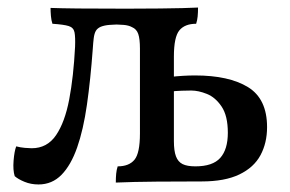

<svg xmlns="http://www.w3.org/2000/svg" viewBox="-20 -481 768 509"><path d="M82 8Q62 8 45 1Q28 -6 19 -14Q14 -30 16 -55Q18 -80 23 -93Q34 -90 46 -89Q58 -88 64 -88Q105 -88 128.5 -122.5Q152 -157 163.5 -217.5Q175 -278 179 -357Q180 -383 177.5 -395.5Q175 -408 162 -412Q149 -416 119 -418Q116 -427 115 -438.5Q114 -450 114 -460Q140 -459 187.5 -458.5Q235 -458 315 -458Q368 -458 404 -458.5Q440 -459 463.5 -459.5Q487 -460 505 -461Q505 -448 504 -437.5Q503 -427 500 -418Q470 -418 455.5 -400.5Q441 -383 441 -331V-107Q441 -81 446.5 -66.5Q452 -52 464 -46Q476 -40 498 -40Q544 -40 564 -62.5Q584 -85 584 -129Q584 -174 567.5 -198.5Q551 -223 528.5 -232Q506 -241 487 -241Q480 -241 462 -240.5Q444 -240 431 -238V-277Q448 -279 465 -280Q482 -281 497 -281Q587 -281 637.5 -250Q688 -219 688 -144Q688 -102 670.5 -69.5Q653 -37 614.5 -18.5Q576 0 515 0Q458 0 395.5 0.5Q333 1 287 3Q287 -10 288 -20.5Q289 -31 292 -40Q322 -40 336.5 -57.5Q351 -75 351 -127V-352Q351 -378 346.5 -391Q342 -404 330 -409Q321 -414 307.5 -415Q294 -416 289 -416Q284 -416 270.5 -415Q257 -414 247 -410Q238 -406 234 -399Q230 -392 228.5 -380Q227 -368 226 -352Q220 -270 210.5 -203.5Q201 -137 184.5 -90Q168 -43 143 -17.5Q118 8 82 8Z"/></svg>

Font: Vollkorn
Style: Regular
Weight: 400
Designer: Friedrich Althausen
Foundry: Friedrich Althausen
Version: Version 4.104